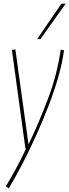

<svg xmlns="http://www.w3.org/2000/svg" viewBox="-20 -810 379 1050"><path d="M312 -538 330 -535Q321 -466 298.5 -388Q276 -310 244.5 -228.5Q213 -147 176.5 -66.5Q140 14 102 87Q64 160 28 220L12 209Q38 166 66.5 114Q95 62 123 2H119L45 -537L64 -540L136 -20Q192 -137 242 -268.5Q292 -400 312 -538ZM183 -596 316 -790H339L201 -596Z"/></svg>

Font: Georama SemiCondensed Thin
Style: Italic
Weight: 100
Width: 4
Italic angle: -9°
Designer: Jean-Baptiste Levee
Foundry: Production Type
Version: Version 1.000